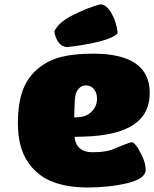

<svg xmlns="http://www.w3.org/2000/svg" viewBox="-20 -829 690 859"><path d="M414.1 -386.2Q414.1 -414.1 399.7 -430.9Q385.3 -447.8 362.8 -446.8Q345.7 -446.3 333.7 -434.1Q321.8 -421.9 317.9 -404.8Q314 -386.7 313 -339.8L312 -304.2H321.8Q364.7 -304.2 389.4 -328.9Q414.1 -353.5 414.1 -386.2ZM353 -217.8 314 -216.8Q316.9 -181.2 338.6 -164.1Q360.4 -147 396 -147.9Q460 -147.9 500 -167Q518.1 -175.3 542 -184.1Q565.9 -192.9 568.8 -192.9Q584 -192.9 607.9 -147Q631.8 -104 631.8 -67.9Q630.4 -29.3 550.8 -9.8Q469.2 9.8 370.1 9.8Q255.4 9.8 180.2 -32.2Q93.3 -85.9 69.8 -186Q60.1 -227.1 60.1 -277.8Q60.1 -368.7 83 -428.2Q106 -487.8 154.8 -525.9Q199.2 -561 256.6 -575Q314 -588.9 397 -588.9Q649.9 -588.9 649.9 -413.1Q649.9 -318.4 575.9 -270Q502 -221.7 353 -217.8ZM426.8 -809.1Q451.2 -812.5 475.1 -775.9Q500.5 -733.9 506.8 -681.2Q491.7 -660.6 420.9 -642.1Q352.5 -626 279.8 -618.2Q255.4 -620.1 241 -640.9Q226.6 -661.6 223.1 -689Q241.2 -726.6 296.9 -756.8Q375 -796.4 426.8 -809.1Z"/></svg>

Font: GGS TheRock Black
Style: Regular
Weight: 900
Designer: Rodrigo Fuenzalida (2012); Goodgame Studios (2014)
Foundry: Rodrigo Fuenzalida,2012;  GGS,2014
Version: Version 1.002 | FøM Mod